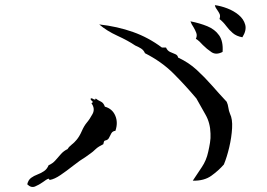

<svg xmlns="http://www.w3.org/2000/svg" viewBox="-20 -783 1040 747"><path d="M875 -340Q885 -320 883 -284.5Q881 -249 872 -210.5Q863 -172 851 -143Q830 -119 802 -99Q774 -79 730 -80Q747 -106 765 -132.5Q783 -159 790 -192Q794 -209 797 -227.5Q800 -246 799 -263Q798 -305 779.5 -337Q761 -369 744 -400Q701 -451 655 -497Q609 -543 544 -576Q539 -588 528.5 -594.5Q518 -601 506 -606Q478 -625 436.5 -644Q395 -663 366 -688Q437 -680 497.5 -658.5Q558 -637 610 -598H626Q631 -586 641.5 -581Q652 -576 661.5 -572.5Q671 -569 673 -559Q714 -540 745.5 -511Q777 -482 805 -450Q833 -418 862 -387Q867 -376 868.5 -364Q870 -352 875 -340ZM429 -274Q418 -273 413 -264Q408 -255 404 -246.5Q400 -238 388 -236Q385 -235 384 -230.5Q383 -226 382 -222Q374 -218 365.5 -213Q357 -208 349 -200Q342 -193 333.5 -187Q325 -181 314 -173Q291 -159 265 -138.5Q239 -118 215.5 -102Q192 -86 174 -83Q173 -83 171 -85.5Q169 -88 169 -88Q163 -86 157.5 -82Q152 -78 146 -74Q132 -64 116.5 -57.5Q101 -51 86 -66Q90 -83 101 -91Q112 -99 125.5 -104Q139 -109 151 -117Q163 -125 169 -140Q185 -147 195.5 -159Q206 -171 217 -183.5Q228 -196 243 -203Q248 -212 258.5 -220Q269 -228 278 -239Q289 -252 298 -272.5Q307 -293 317 -305Q329 -319 340 -339.5Q351 -360 336 -381Q337 -383 339 -383.5Q341 -384 341 -387Q340 -388 338 -390Q336 -392 334 -394Q332 -396 333 -400Q336 -401 338.5 -400Q341 -399 344 -397Q352 -393 352 -400Q361 -393 372 -388Q383 -383 388 -368Q417 -360 428.5 -333Q440 -306 429 -274ZM846 -581Q821 -568 803 -580Q785 -592 769 -608Q763 -615 756 -621.5Q749 -628 742 -632Q748 -644 743.5 -655.5Q739 -667 733 -677Q729 -683 726 -688.5Q723 -694 721 -700Q757 -693 786.5 -681Q816 -669 832.5 -645.5Q849 -622 846 -581ZM923 -638Q900 -642 885.5 -654.5Q871 -667 860 -682Q849 -697 834 -709Q838 -721 834.5 -728.5Q831 -736 826 -743Q823 -747 820 -752Q817 -757 816 -763Q839 -760 864 -750.5Q889 -741 908.5 -725Q928 -709 934 -687Q940 -665 923 -638Z"/></svg>

Font: Yuji Mai
Style: Regular
Weight: 400
Designer: Kataoka Yuji
Foundry: Kinuta Font Factory
Version: Version 3.002